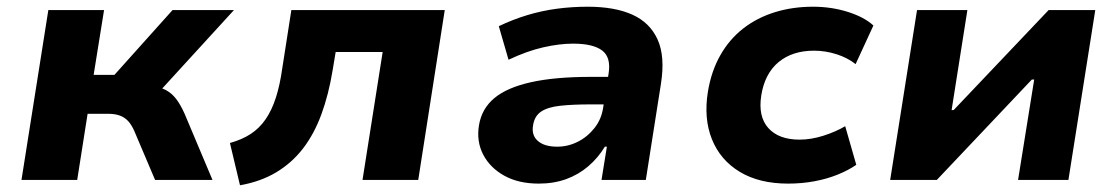

<svg xmlns="http://www.w3.org/2000/svg" viewBox="-20 -536 3328 572"><path d="M44 0 124 -506H290L259 -313H321L494 -506H677L441 -248L429 -280Q457 -277 474.5 -267.5Q492 -258 505 -241Q518 -224 530 -197L613 0H442L380 -146Q372 -164 362 -175Q352 -186 337.5 -191.5Q323 -197 301 -197H241L210 0Z M695 16 665 -110Q701 -120 727 -137Q753 -154 771.5 -181Q790 -208 802 -245.5Q814 -283 821 -333L848 -506H1305L1226 0H1060L1120 -381H980L971 -327Q959 -254 937.5 -195.5Q916 -137 883 -94Q850 -51 803.5 -23Q757 5 695 16Z M1585 11Q1525 11 1482.5 -12.5Q1440 -36 1419.5 -75.5Q1399 -115 1407 -163Q1415 -212 1452.5 -243.5Q1490 -275 1561.5 -291Q1633 -307 1740 -307H1813L1801 -225H1740Q1687 -225 1649.5 -221Q1612 -217 1592 -203.5Q1572 -190 1568 -162Q1563 -133 1582.5 -116Q1602 -99 1640 -99Q1672 -99 1701 -113.5Q1730 -128 1751 -154.5Q1772 -181 1777 -216L1793 -316Q1801 -365 1774 -385.5Q1747 -406 1687 -406Q1647 -406 1598.5 -395Q1550 -384 1495 -358L1466 -458Q1508 -478 1551 -491Q1594 -504 1639 -510Q1684 -516 1731 -516Q1811 -516 1863.5 -492.5Q1916 -469 1939 -418.5Q1962 -368 1949 -286L1904 0H1772L1788 -99H1782Q1762 -66 1733 -41Q1704 -16 1667 -2.5Q1630 11 1585 11Z M2328 11Q2242 11 2184 -24Q2126 -59 2101 -121Q2076 -183 2089 -263Q2099 -324 2126 -371.5Q2153 -419 2194 -451Q2235 -483 2288 -499.5Q2341 -516 2402 -516Q2457 -516 2506 -500.5Q2555 -485 2582 -460L2529 -345Q2505 -364 2472 -374.5Q2439 -385 2405 -385Q2373 -385 2346.5 -376.5Q2320 -368 2299.5 -351Q2279 -334 2266 -309Q2253 -284 2248 -252Q2238 -189 2269 -154.5Q2300 -120 2362 -120Q2396 -120 2432.5 -131.5Q2469 -143 2498 -160L2531 -45Q2508 -29 2476 -16Q2444 -3 2406.5 4Q2369 11 2328 11Z M2632 0 2712 -506H2862L2815 -208H2821L3104 -506H3243L3163 0H3013L3061 -299H3054L2771 0Z"/></svg>

Font: Nunito Sans 6pt ExtraBold
Style: Italic
Weight: 800
Italic angle: -9°
Version: Version 3.101;gftools[0.9.27]